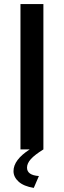

<svg xmlns="http://www.w3.org/2000/svg" viewBox="-20 -730 313 938"><path d="M145 188Q96 180 71 157.5Q46 135 46 106Q46 51 125 0H80V-710H192V0Q150 26 131 47Q112 68 112 89Q112 126 170 130Z"/></svg>

Font: IngvarSans
Style: Regular
Weight: 600
Version: Version 3.000